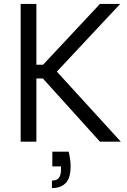

<svg xmlns="http://www.w3.org/2000/svg" viewBox="-20 -720 647 976"><path d="M329 51Q334 71 336.5 90Q339 109 339 125Q339 185 314 210.5Q289 236 244 236V198Q269 198 279.5 184Q290 170 290 143V126H246V51ZM85 -700H165V-391H199L488 -700H591L269 -356L594 0H488L198 -321H165V0H85Z"/></svg>

Font: Albert Sans
Style: Regular
Weight: 400
Designer: Andreas Rasmussen
Foundry: a.Foundry
Version: Version 1.025